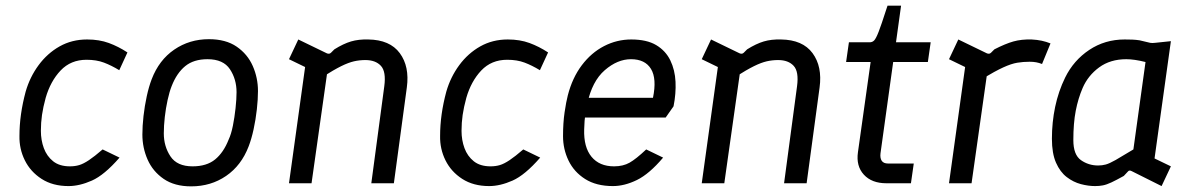

<svg xmlns="http://www.w3.org/2000/svg" viewBox="-20 -650 4245 681"><path d="M223 10Q167 10 127.5 -15.5Q88 -41 68 -81.5Q48 -122 49 -168Q49 -206 54.5 -245Q60 -284 71 -325Q86 -377 117 -419Q148 -461 191.5 -485.5Q235 -510 289 -510Q332 -510 366 -497.5Q400 -485 432 -464L403 -401Q375 -418 348.5 -428Q322 -438 287 -438Q231 -438 195 -400Q159 -362 142 -303Q133 -270 129 -242.5Q125 -215 125 -186Q125 -153 135.5 -124.5Q146 -96 168.5 -78Q191 -60 228 -60Q246 -60 261 -64.5Q276 -69 295.5 -82Q315 -95 344 -120L404 -91Q350 -29 306 -9.5Q262 10 223 10Z M658 11Q599 11 560.5 -15.5Q522 -42 503.5 -84Q485 -126 485 -173Q485 -203 489 -238.5Q493 -274 500.5 -308.5Q508 -343 518 -369Q544 -437 598 -474Q652 -511 721 -511Q781 -511 819.5 -484.5Q858 -458 876.5 -416Q895 -374 895 -327Q895 -298 891 -262Q887 -226 879.5 -191.5Q872 -157 862 -131Q836 -63 782 -26Q728 11 658 11ZM663 -60Q713 -60 743 -84.5Q773 -109 791 -155Q800 -174 806 -204Q812 -234 815.5 -266.5Q819 -299 819 -323Q819 -369 795.5 -404.5Q772 -440 716 -440Q667 -440 637 -415.5Q607 -391 589 -345Q581 -325 574.5 -295.5Q568 -266 564.5 -235Q561 -204 561 -177Q561 -131 584.5 -95.5Q608 -60 663 -60Z M1005 0 1067 -447 1106 -391 1005 -440 1038 -510 1139 -461Q1148 -457 1154 -463L1166 -475Q1198 -495 1225 -503Q1252 -511 1286 -510Q1363 -509 1398 -461.5Q1433 -414 1423 -340L1377 0H1297L1343 -344Q1350 -396 1331 -416.5Q1312 -437 1276 -437Q1255 -437 1235.5 -432.5Q1216 -428 1190.5 -415.5Q1165 -403 1124 -377L1145 -424L1085 0Z M1715 10Q1659 10 1619.5 -15.5Q1580 -41 1560 -81.5Q1540 -122 1541 -168Q1541 -206 1546.5 -245Q1552 -284 1563 -325Q1578 -377 1609 -419Q1640 -461 1683.5 -485.5Q1727 -510 1781 -510Q1824 -510 1858 -497.5Q1892 -485 1924 -464L1895 -401Q1867 -418 1840.5 -428Q1814 -438 1779 -438Q1723 -438 1687 -400Q1651 -362 1634 -303Q1625 -270 1621 -242.5Q1617 -215 1617 -186Q1617 -153 1627.5 -124.5Q1638 -96 1660.5 -78Q1683 -60 1720 -60Q1738 -60 1753 -64.5Q1768 -69 1787.5 -82Q1807 -95 1836 -120L1896 -91Q1842 -29 1798 -9.5Q1754 10 1715 10Z M2154 10Q2095 10 2055.5 -15Q2016 -40 1996.5 -80.5Q1977 -121 1977 -167Q1977 -214 1982.5 -251.5Q1988 -289 1994 -312Q2010 -374 2043.5 -418.5Q2077 -463 2122.5 -486.5Q2168 -510 2219 -510Q2274 -510 2307.5 -490Q2341 -470 2357.5 -436Q2374 -402 2376 -360Q2378 -318 2369 -273L2341 -233H2039L2048 -303H2296Q2310 -371 2289 -405.5Q2268 -440 2218 -440Q2170 -440 2125 -401Q2080 -362 2063 -282Q2059 -261 2056 -243.5Q2053 -226 2052 -191Q2050 -128 2078 -94Q2106 -60 2158 -60Q2190 -60 2213 -73Q2236 -86 2272 -120L2332 -91Q2283 -33 2239 -11.5Q2195 10 2154 10Z M2469 0 2531 -447 2570 -391 2469 -440 2502 -510 2603 -461Q2612 -457 2618 -463L2630 -475Q2662 -495 2689 -503Q2716 -511 2750 -510Q2827 -509 2862 -461.5Q2897 -414 2887 -340L2841 0H2761L2807 -344Q2814 -396 2795 -416.5Q2776 -437 2740 -437Q2719 -437 2699.5 -432.5Q2680 -428 2654.5 -415.5Q2629 -403 2588 -377L2609 -424L2549 0Z M3124 0Q3072 0 3044 -30.5Q3016 -61 3023 -110L3068 -430H2981L2991 -500H3065Q3074 -500 3080.5 -506.5Q3087 -513 3096.5 -537.5Q3106 -562 3123 -615L3128 -630H3176L3158 -500H3281L3271 -430H3148L3103 -106Q3101 -89 3107.5 -79.5Q3114 -70 3130 -70H3221L3211 0Z M3346 0 3408 -447 3447 -391 3346 -440 3379 -510 3480 -461Q3489 -457 3495 -463L3507 -475Q3546 -495 3574.5 -503Q3603 -511 3639 -510Q3659 -509 3675 -505.5Q3691 -502 3706 -496L3676 -423Q3666 -427 3655.5 -429Q3645 -431 3632 -431Q3609 -431 3588 -427.5Q3567 -424 3538.5 -411Q3510 -398 3465 -371L3486 -424L3426 0Z M3864 10Q3840 10 3813.5 3Q3787 -4 3763.5 -22Q3740 -40 3725.5 -73Q3711 -106 3711 -158Q3711 -216 3722.5 -271Q3734 -326 3758 -375Q3788 -436 3843.5 -473Q3899 -510 3969 -510Q3984 -510 3996.5 -509.5Q4009 -509 4022 -507L4060 -498Q4067 -497 4076 -498L4133 -504L4075 -88L4133 -60L4100 10L3994 -43Q3985 -48 3980 -41L3966 -26Q3939 -11 3922 -3Q3905 5 3892 7.5Q3879 10 3864 10ZM3875 -63Q3889 -63 3902 -66.5Q3915 -70 3937 -82.5Q3959 -95 4000 -120L4043 -430Q4003 -440 3975 -440Q3918 -440 3878.5 -411Q3839 -382 3820 -338Q3804 -301 3795.5 -257Q3787 -213 3787 -153Q3787 -101 3814 -82Q3841 -63 3875 -63Z"/></svg>

Font: Finlandica
Style: Italic
Weight: 400
Italic angle: -8°
Designer: Niklas Ekholm, Juho Hiilivirta, Jaakko Suomalainen
Foundry: Helsinki Type Studio
Version: Version 1.064